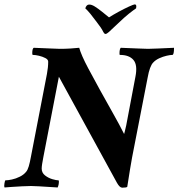

<svg xmlns="http://www.w3.org/2000/svg" viewBox="-32 -869 831 894"><path d="M537.1 4.9Q525.4 4.9 512.7 -17.6L242.2 -511.7L169.9 -137.7Q166 -118.2 164.1 -105Q162.1 -91.8 162.1 -84Q162.1 -64.5 177.7 -52.2Q193.4 -40 211.9 -34.7Q230.5 -29.3 240.2 -29.3Q242.2 -29.3 242.2 -24.4Q242.2 -7.8 236.3 3.9Q222.7 2.9 197.8 1.5Q172.9 0 148.9 -1.5Q125 -2.9 112.3 -2.9Q96.7 -2.9 70.3 -1.5Q43.9 0 20.5 1.5Q-2.9 2.9 -10.7 3.9Q-13.7 -2 -11.2 -15.6Q-8.8 -29.3 -6.8 -29.3Q4.9 -29.3 23.4 -33.2Q42 -37.1 60.5 -46.4Q79.1 -55.7 89.8 -69.3Q96.7 -77.1 102.1 -95.2Q107.4 -113.3 112.3 -140.6L186.5 -524.4Q192.4 -555.7 192.4 -582Q192.4 -591.8 179.2 -598.6Q166 -605.5 149.4 -609.4Q132.8 -613.3 121.1 -613.3Q118.2 -613.3 118.2 -621.1Q118.2 -642.6 125 -646.5Q176.8 -644.5 206.5 -643.1Q236.3 -641.6 246.1 -641.6Q272.5 -641.6 295.4 -643.1Q318.4 -644.5 336.9 -646.5Q345.7 -613.3 378.9 -550.8Q402.3 -506.8 432.6 -451.7Q462.9 -396.5 493.7 -342.3Q524.4 -288.1 545.9 -245.1Q546.9 -248 549.3 -257.8Q551.8 -267.6 555.7 -285.2L598.6 -511.7Q609.4 -566.4 589.4 -589.8Q569.3 -613.3 526.4 -613.3Q524.4 -613.3 524.4 -620.1Q524.4 -640.6 530.3 -646.5Q582 -644.5 613.3 -643.1Q644.5 -641.6 657.2 -641.6Q672.9 -641.6 703.1 -643.1Q733.4 -644.5 778.3 -646.5Q778.3 -613.3 770.5 -613.3Q760.7 -613.3 743.7 -609.4Q726.6 -605.5 709.5 -597.7Q692.4 -589.8 681.6 -578.1Q665 -561.5 655.3 -506.8L583 -135.7Q579.1 -116.2 573.7 -82Q568.4 -47.9 560.5 1Q556.6 4.9 537.1 4.9ZM459 -710.9Q454.1 -710.9 449.2 -719.7Q444.3 -730.5 436.5 -741.7Q428.7 -752.9 418.9 -765.6Q402.3 -788.1 389.2 -804.2Q376 -820.3 365.2 -830.1Q370.1 -846.7 381.8 -847.7Q393.6 -848.6 409.2 -838.9Q424.8 -829.1 442.4 -814.9Q460 -800.8 475.6 -788.1Q494.1 -799.8 520 -814Q545.9 -828.1 568.4 -838.4Q590.8 -848.6 595.7 -848.6Q605.5 -848.6 601.6 -830.1Q589.8 -822.3 568.8 -805.7Q547.9 -789.1 519.5 -761.7L474.6 -719.7Q464.8 -710.9 459 -710.9Z"/></svg>

Font: Crimson Text
Style: Bold Italic
Weight: 700
Italic angle: -11°
Designer: Sebastian Kosch
Foundry: Sebastian Kosch
Version: Version 1.100; ttfautohint (v1.8.4)